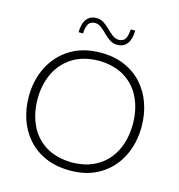

<svg xmlns="http://www.w3.org/2000/svg" viewBox="-134 -1063 1108 1191"><g transform="rotate(15 420.0 -467.5)"><path d="M423.8 10.3Q333.5 10.3 265.1 -19.8Q196.8 -49.8 150.6 -102.1Q104.5 -154.3 81.3 -222.7Q58.1 -291 58.1 -367.7Q58.1 -474.1 101.8 -559.8Q145.5 -645.5 226.8 -695.6Q308.1 -745.6 421.4 -745.6Q507.8 -745.6 575.2 -716.3Q642.6 -687 688.7 -635.3Q734.9 -583.5 758.8 -514.9Q782.7 -446.3 782.7 -367.7Q782.7 -259.8 739.3 -174.1Q695.8 -88.4 615.2 -39.1Q534.7 10.3 423.8 10.3ZM421.9 -41Q502 -42.5 559.3 -69.6Q616.7 -96.7 653.8 -142.1Q690.9 -187.5 708.5 -245.6Q726.1 -303.7 726.1 -367.7Q726.1 -460.4 692.1 -533.4Q658.2 -606.4 590.6 -649.4Q522.9 -692.4 421.9 -694.3Q317.4 -692.4 249.3 -647.2Q181.2 -602.1 147.9 -528.6Q114.7 -455.1 114.7 -367.7Q114.7 -280.3 147 -206.8Q179.2 -133.3 247.3 -88.4Q315.4 -43.5 421.9 -41ZM504.9 -818.8Q477.1 -818.8 455.8 -833Q434.6 -847.2 416.3 -866Q397.9 -884.8 378.9 -899.4Q359.9 -914.1 336.9 -914.6Q309.1 -913.1 296.6 -894.5Q284.2 -876 281.7 -832.5H253.4Q253.4 -887.7 275.9 -917Q298.3 -946.3 338.4 -946.3Q366.2 -946.3 387.2 -932.1Q408.2 -918 426.5 -899.4Q444.8 -880.9 463.9 -866.5Q482.9 -852.1 505.9 -851.1Q534.7 -852.5 546.6 -871.3Q558.6 -890.1 561.5 -933.1H589.8Q589.8 -877.9 567.4 -848.4Q544.9 -818.8 504.9 -818.8Z"/></g></svg>

Font: Pinar-DS3-FD Light
Style: Regular
Weight: 300
Designer: Amin Abedi
Version: Version 3.000